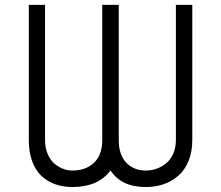

<svg xmlns="http://www.w3.org/2000/svg" viewBox="-20 -747 894 777"><path d="M96.6 -180.4V-727.3H162.3V-180.4Q162.3 -149.9 172.2 -125.5Q182.2 -101.2 198.3 -86.6Q214.5 -72.1 233.7 -64.5Q252.8 -56.8 273.1 -56.8Q326.7 -56.8 360.3 -88.2Q393.8 -119.7 393.8 -180.4V-727.3H460.6V-180.4Q460.6 -120 491.3 -88.4Q522 -56.8 570 -56.8Q593 -56.8 614.3 -64.5Q635.7 -72.1 653.2 -86.8Q670.8 -101.6 681.3 -125.7Q691.8 -149.9 691.8 -180.4V-727.3H758.2V-180.4Q758.2 -133.2 743.3 -96.2Q728.3 -59.3 702.4 -36.4Q676.5 -13.5 642.9 -1.8Q609.4 9.9 570 9.9Q471.2 9.9 427.2 -57.2Q376.8 9.9 273.1 9.9Q234 9.9 202.1 -1.8Q170.1 -13.5 146.3 -36.4Q122.5 -59.3 109.6 -96.1Q96.6 -132.8 96.6 -180.4Z"/></svg>

Font: Inter Light BETA
Style: Regular
Weight: 300
Designer: Rasmus Andersson
Foundry: rsms
Version: Version 3.011;git-f93a4a705